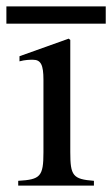

<svg xmlns="http://www.w3.org/2000/svg" viewBox="-41 -581 351 601"><path d="M253 0V-15C187 -20 179 -31 179 -105V-456L174 -460L20 -405V-389C38 -394 53 -394 62 -394C87 -394 95 -378 95 -331V-104C95 -28 85 -19 16 -15V0ZM290 -507V-561H-21V-507Z"/></svg>

Font: XITS
Style: Regular
Weight: 400
Designer: MicroPress Inc., with final additions and corrections provided by Coen Hoffman, Elsevier (retired)
Version: Version 1.302